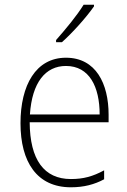

<svg xmlns="http://www.w3.org/2000/svg" viewBox="-20 -785 540 815"><path d="M218 -615V-606H243C288 -646 347 -712 379 -758V-765H335C306 -718 261 -664 218 -615ZM281 10C336 10 381 -2 422 -24V-62C374 -36 334 -25 281 -25C167 -25 107 -107 106 -266H441V-298C441 -430 387 -540 260 -540C132 -540 67 -423 67 -262C67 -97 137 10 281 10ZM403 -299H107C116 -435 173 -505 260 -505C359 -505 403 -417 403 -299Z"/></svg>

Font: Noto Sans Mono ExtraCondensed ExtraLight
Style: Regular
Weight: 200
Width: 2
Designer: Monotype Design Team
Foundry: Monotype Imaging Inc.
Version: Version 2.014